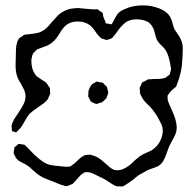

<svg xmlns="http://www.w3.org/2000/svg" viewBox="-20 -700 717 715"><path d="M605 -325Q607 -319 611.5 -309Q616 -299 619 -292Q638 -252 638 -225Q638 -212 633.5 -201Q629 -190 622.5 -178.5Q616 -167 612 -159Q608 -151 602 -133Q595 -113 588.5 -101.5Q582 -90 570 -82Q563 -78 550.5 -74Q538 -70 529 -66Q521 -62 497 -48Q483 -38 477 -32Q457 -17 448 -12Q446 -11 442.5 -8.5Q439 -6 436 -6Q434 -5 431 -5.5Q428 -6 427 -6H415Q406 -9 394.5 -16.5Q383 -24 377 -28Q369 -33 357.5 -38.5Q346 -44 338 -48Q334 -50 329 -52.5Q324 -55 318 -57Q313 -59 300 -59H298Q296 -59 290 -55Q280 -49 274 -41L258 -23Q250 -15 250 -15Q248 -14 240 -11Q238 -10 234.5 -8.5Q231 -7 229 -7H227Q222 -7 218 -9Q209 -11 199 -15Q189 -19 185 -21Q176 -25 158 -31.5Q140 -38 128 -46Q120 -51 114.5 -56Q109 -61 104 -65Q90 -79 77 -87Q72 -90 59.5 -96Q47 -102 41 -110Q38 -113 36 -119Q31 -127 31 -128V-131Q31 -137 33 -145V-148Q33 -151 37 -154Q41 -157 42 -158Q44 -159 45.5 -161Q47 -163 49 -164H51Q58 -164 62 -162Q69 -162 71 -161Q73 -160 76.5 -156Q80 -152 83 -150Q89 -144 99 -133Q109 -122 118 -115Q140 -96 154 -90Q165 -85 180.5 -83.5Q196 -82 205 -81Q223 -79 232 -79Q234 -80 236 -79.5Q238 -79 240 -80Q242 -80 244 -81.5Q246 -83 247 -84Q249 -86 252.5 -88Q256 -90 258 -92Q262 -95 266 -99.5Q270 -104 274 -107Q283 -116 293 -121Q302 -124 316 -124L326 -121Q338 -118 347.5 -111.5Q357 -105 366 -97Q375 -89 380 -85Q394 -71 407 -67Q410 -66 417 -66Q434 -66 449 -76Q464 -84 480 -101L499 -117Q510 -125 527 -132Q530 -133 539.5 -137.5Q549 -142 555 -148Q572 -162 580 -183Q586 -197 586 -214Q586 -221 585 -225Q583 -235 572 -255Q558 -281 541 -300Q536 -305 524.5 -316.5Q513 -328 507 -341Q503 -347 502 -351Q501 -354 501 -362L500 -373L505 -383Q506 -385 507 -388Q508 -391 510 -393Q513 -396 520 -398Q528 -403 530 -404Q534 -405 542 -405Q549 -406 562 -406Q576 -406 582 -407Q584 -408 588.5 -408.5Q593 -409 595 -410Q598 -411 604 -417Q610 -420 611 -422Q612 -423 613 -426Q614 -429 614 -431Q617 -440 617 -442Q617 -447 615 -455Q609 -499 591 -521Q587 -525 577 -535Q567 -545 563 -555Q560 -561 557 -575Q554 -589 550 -596Q540 -617 520 -623Q505 -628 490 -628Q469 -628 455 -621Q442 -614 425 -594Q421 -589 416 -581.5Q411 -574 404 -566Q400 -560 397 -558Q395 -557 387 -554Q378 -551 377 -551Q376 -551 367 -554L357 -557Q357 -557 349 -565Q342 -572 330 -590Q327 -593 323.5 -597.5Q320 -602 315 -606Q296 -620 270 -620Q249 -620 233 -611Q223 -605 215 -595Q207 -585 201 -574Q187 -552 177 -544Q166 -534 151.5 -528.5Q137 -523 134 -522L118 -516Q116 -514 114 -512Q112 -510 110 -508Q104 -502 103 -500Q100 -496 97 -479V-473Q97 -462 98 -457Q101 -433 116 -417Q119 -414 134 -404Q137 -402 143 -398.5Q149 -395 152 -392Q156 -388 160 -380Q164 -376 165 -373Q167 -371 166.5 -366.5Q166 -362 166 -360L167 -354Q167 -350 164 -344Q162 -341 161 -338Q160 -335 159 -332Q153 -323 142.5 -315Q132 -307 121 -300Q98 -284 92 -278Q83 -269 71 -247Q69 -243 64.5 -235.5Q60 -228 56 -223Q56 -223 44 -211Q40 -207 40 -207L33 -209Q32 -210 29 -210.5Q26 -211 25 -212Q24 -213 24 -220L23 -232Q24 -239 32 -255L44 -273Q59 -295 67 -310.5Q75 -326 75 -341Q75 -352 71.5 -361Q68 -370 63.5 -377.5Q59 -385 58 -388Q52 -397 46 -410Q38 -428 38 -458L39 -495Q39 -501 39.5 -515.5Q40 -530 43 -539Q45 -549 52 -558Q54 -560 60 -563Q62 -564 64 -566Q66 -568 70 -570Q76 -572 83 -572Q91 -573 107 -575Q123 -577 133 -582Q144 -587 153 -595.5Q162 -604 174 -619Q194 -641 197 -644Q224 -667 256 -669L268 -670Q276 -670 287 -668.5Q298 -667 303 -667L330 -665Q332 -665 336.5 -665.5Q341 -666 344 -665Q344 -665 356 -656Q361 -654 361 -653Q364 -649 364 -640Q365 -636 372 -620Q372 -619 372.5 -616.5Q373 -614 375 -613Q376 -612 380 -612Q384 -612 386 -611Q387 -611 390.5 -610Q394 -609 395 -610Q397 -610 401 -619Q403 -623 408 -632Q413 -641 417 -647Q427 -660 447 -667Q474 -680 511 -680Q530 -680 545 -677Q604 -664 617 -630Q620 -624 623.5 -610Q627 -596 631 -589Q636 -581 643.5 -570.5Q651 -560 654 -552Q661 -537 660.5 -518.5Q660 -500 660 -495Q660 -490 658 -464.5Q656 -439 649 -416Q646 -403 640 -389Q637 -379 636 -378Q634 -375 621 -365Q614 -359 604 -344Q604 -331 605 -325ZM322 -385Q325 -388 328 -389.5Q331 -391 333 -392Q334 -393 336 -394.5Q338 -396 340 -396Q345 -396 351 -394Q353 -393 357 -393Q361 -393 362 -392Q365 -391 370 -384L378 -377Q379 -373 380 -369Q381 -365 382 -361L383 -356Q383 -353 381.5 -348.5Q380 -344 379 -342Q378 -341 377.5 -338Q377 -335 376 -334Q376 -334 370 -328Q363 -321 359 -319Q358 -318 354.5 -317.5Q351 -317 349 -316Q343 -313 339 -313Q337 -313 333.5 -314.5Q330 -316 328 -317Q327 -317 325 -318Q323 -319 320 -321Q318 -322 316.5 -325Q315 -328 314 -330Q313 -332 311.5 -334.5Q310 -337 309 -340Q308 -342 308.5 -344Q309 -346 309 -348V-354Q309 -363 312 -369Q313 -371 316 -376.5Q319 -382 322 -385Z"/></svg>

Font: Rubik-Burned
Style: Regular
Weight: 400
Designer: NaN (generative design), Hubert & Fischer (Rubik source font outlines)
Foundry: NaN, Hubert & Fischer
Version: Version 1.000